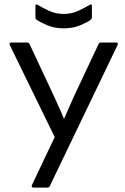

<svg xmlns="http://www.w3.org/2000/svg" viewBox="-20 -847 563 867"><path d="M130 0Q126 0 124 -3.5Q122 -7 124 -11L227 -228L24 -644Q20 -655 31 -655H102Q110 -655 113 -649L224 -412Q235 -387 246.5 -362.5Q258 -338 268 -312H270Q281 -338 292 -362.5Q303 -387 314 -412L425 -648Q428 -655 436 -655H505Q510 -655 511.5 -652Q513 -649 511 -644L205 -7Q202 0 194 0ZM268 -719Q225 -719 192 -733.5Q159 -748 145 -758Q140 -763 140 -769V-819Q140 -832 150 -825Q168 -814 199.5 -799Q231 -784 268 -784Q304 -784 335.5 -799Q367 -814 385 -825Q395 -832 395 -819V-769Q395 -763 390 -758Q377 -748 344 -733.5Q311 -719 268 -719Z"/></svg>

Font: Sofia Sans Semi Condensed
Style: Regular
Weight: 400
Designer: Botio Nikoltchev, Ani Petrova
Foundry: lettersoup
Version: Version 4.100; ttfautohint (v1.8.4.7-5d5b)